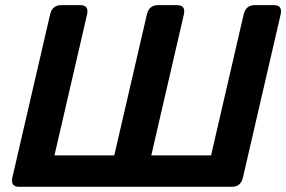

<svg xmlns="http://www.w3.org/2000/svg" viewBox="-20 -720 1103 740"><path d="M53.7 0Q19.5 0 27.8 -36.6L172.9 -663.6Q181.2 -700.2 215.3 -700.2H289.6Q323.7 -700.2 315.4 -663.6L189.9 -121.1H420.4L545.9 -663.6Q554.2 -700.2 588.4 -700.2H662.6Q696.8 -700.2 688.5 -663.6L563 -121.1H793.5L918.9 -663.6Q927.2 -700.2 961.4 -700.2H1035.6Q1069.8 -700.2 1061.5 -663.6L916.5 -36.6Q908.2 0 874 0Z"/></svg>

Font: Istok
Style: Bold Italic
Weight: 700
Italic angle: -13°
Designer: Andrey V. Panov
Foundry: Andrey V. Panov
Version: Version 1.0.3